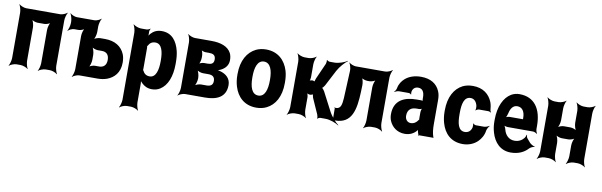

<svg xmlns="http://www.w3.org/2000/svg" viewBox="-51 -1060 5589 1782"><g transform="rotate(10 2744.0 -168.5)"><path d="M457 -50V-478C457 -502 468 -539 477 -552L475 -554C463 -542 431 -528 410 -528H89C68 -528 35 -542 23 -554L21 -552C30 -539 41 -502 41 -478V-50C41 -26 30 11 21 24L23 26C35 14 69 0 92 0H130C153 0 188 14 200 26L201 24C192 11 182 -26 182 -50V-364C182 -388 171 -428 158 -440L156 -438C166 -425 198 -414 217 -414H280C299 -414 331 -425 341 -438L339 -440C326 -428 315 -388 315 -364V-50C315 -26 305 11 296 24L297 26C309 14 344 0 367 0H406C429 0 463 14 475 26L477 24C468 11 457 -26 457 -50Z M522 -478V-464C522 -440 511 -403 502 -390L504 -388C514 -400 543 -414 562 -414H602C621 -414 653 -425 662 -438L660 -440C647 -428 636 -388 636 -364V-50C636 -26 625 11 616 24L618 26C630 14 663 0 684 0H855C887 0 916 -5 942 -14C1007 -38 1059 -91 1059 -186C1059 -214 1055 -240 1046 -263C1017 -334 952 -374 861 -374H817C796 -374 761 -363 751 -350L753 -348C766 -360 777 -400 777 -424V-478C777 -502 788 -539 797 -552L795 -554C784 -542 753 -528 732 -528H567C546 -528 515 -542 504 -554L502 -552C511 -539 522 -502 522 -478ZM918 -186C918 -136 890 -113 850 -113H811C792 -113 760 -102 751 -89L753 -87C766 -99 777 -139 777 -163V-210C777 -234 766 -274 753 -286L751 -284C760 -271 792 -260 811 -260H850C892 -260 918 -237 918 -186Z M1251 -500V-503C1249 -514 1254 -533 1260 -539L1258 -542C1252 -536 1235 -528 1223 -528H1170C1147 -528 1112 -542 1099 -554L1097 -552C1106 -539 1117 -502 1117 -478V153C1117 177 1106 214 1097 227L1099 229C1111 217 1145 203 1168 203H1206C1229 203 1264 217 1276 229L1277 227C1268 214 1258 177 1258 153V-24C1258 -37 1256 -54 1251 -62L1248 -60C1251 -52 1262 -38 1271 -30C1295 -6 1326 10 1368 10C1396 10 1422 3 1444 -11C1510 -52 1545 -141 1545 -259V-270C1545 -310 1542 -347 1534 -380C1512 -469 1463 -538 1367 -538C1321 -538 1290 -521 1266 -495C1257 -486 1247 -470 1244 -461L1247 -460C1251 -469 1252 -487 1251 -500ZM1327 -104C1294 -104 1274 -120 1261 -147C1260 -149 1255 -155 1254 -154L1257 -151C1258 -152 1258 -165 1258 -168V-360C1258 -363 1257 -377 1256 -378L1254 -375C1255 -374 1260 -382 1262 -384C1275 -409 1295 -423 1327 -423C1387 -423 1404 -349 1404 -270V-259C1404 -180 1387 -104 1327 -104Z M2036 -381C2036 -406 2032 -427 2023 -446C1992 -506 1921 -528 1835 -528H1680C1658 -528 1625 -542 1613 -554L1612 -552C1621 -539 1632 -502 1632 -478V-50C1632 -26 1621 11 1612 24L1613 26C1625 14 1659 0 1681 0H1867C1974 0 2063 -35 2063 -151C2063 -215 2019 -250 1965 -265C1953 -269 1936 -272 1926 -271L1927 -267C1937 -268 1955 -275 1968 -281C2006 -300 2036 -332 2036 -381ZM1922 -165C1922 -125 1897 -113 1861 -113H1810C1790 -113 1758 -102 1748 -89L1750 -87C1763 -99 1774 -139 1774 -163V-169C1774 -193 1763 -233 1750 -245L1748 -243C1758 -230 1790 -219 1810 -219H1861C1898 -219 1922 -205 1922 -165ZM1895 -362C1895 -324 1871 -314 1837 -314H1803C1787 -314 1760 -305 1751 -294L1754 -291C1765 -302 1774 -337 1774 -358V-376C1774 -394 1766 -426 1756 -436L1753 -433C1761 -423 1785 -415 1800 -415H1831C1869 -415 1895 -406 1895 -362Z M2127 -269V-259C2127 -220 2132 -185 2142 -152C2170 -58 2239 10 2351 10C2387 10 2419 3 2447 -11C2525 -49 2574 -134 2574 -259V-269C2574 -308 2570 -343 2560 -376C2531 -470 2462 -538 2350 -538C2314 -538 2284 -531 2256 -518C2177 -479 2127 -394 2127 -269ZM2433 -269V-259C2433 -176 2413 -104 2351 -104C2288 -104 2268 -175 2268 -259V-269C2268 -351 2288 -424 2350 -424C2412 -424 2433 -352 2433 -269Z M2856 -171 2921 -25C2925 -16 2929 5 2926 11L2929 13C2931 7 2947 0 2955 0H3004C3046 0 3102 21 3130 41V37C3103 18 3058 -32 3035 -78L2946 -249C2941 -259 2925 -279 2918 -279V-275C2925 -275 2941 -295 2946 -305L3024 -455C3047 -498 3090 -545 3116 -563L3115 -566C3089 -548 3035 -528 2995 -528H2950C2942 -528 2926 -535 2924 -541L2921 -539C2924 -533 2921 -511 2918 -503L2851 -352C2847 -344 2842 -324 2844 -318L2847 -320C2845 -326 2827 -330 2821 -330C2811 -330 2795 -325 2790 -319L2793 -316C2799 -322 2804 -343 2804 -355V-478C2804 -502 2814 -539 2823 -552L2822 -554C2810 -542 2775 -528 2752 -528H2713C2690 -528 2655 -542 2643 -554L2642 -552C2651 -539 2662 -502 2662 -478V-50C2662 -26 2651 11 2642 24L2643 26C2655 14 2690 0 2713 0H2752C2775 0 2810 14 2822 26L2823 24C2814 11 2804 -26 2804 -50V-167C2804 -180 2798 -203 2791 -210L2789 -208C2795 -201 2813 -195 2823 -195C2830 -195 2850 -200 2853 -206L2850 -208C2848 -202 2853 -179 2856 -171Z M3472 -528H3196C3176 -528 3143 -541 3133 -553L3131 -551C3140 -539 3151 -502 3150 -480L3142 -303C3141 -269 3140 -240 3138 -217C3134 -159 3127 -116 3082 -116H3077C3074 -116 3070 -119 3069 -121L3067 -118C3069 -116 3071 -112 3071 -109L3072 -11C3072 -6 3069 1 3067 4L3069 7C3072 4 3079 0 3084 0H3094C3251 0 3278 -133 3284 -303L3286 -366C3287 -388 3279 -427 3268 -439L3265 -436C3274 -425 3306 -414 3324 -414H3344C3364 -414 3396 -425 3406 -438L3404 -440C3391 -428 3380 -388 3380 -364V-50C3380 -26 3370 11 3361 24L3362 26C3374 14 3409 0 3432 0H3470C3493 0 3527 14 3539 26L3541 24C3532 11 3521 -26 3521 -50V-478C3521 -502 3532 -539 3541 -552L3539 -554C3527 -542 3494 -528 3472 -528Z M4002 -128V-352C4002 -383 3998 -410 3988 -433C3960 -501 3899 -538 3810 -538C3747 -538 3696 -519 3661 -488C3637 -467 3615 -436 3608 -397C3606 -382 3595 -365 3587 -358L3589 -355C3597 -362 3618 -370 3633 -370H3723C3731 -370 3742 -364 3745 -359L3747 -361C3745 -366 3744 -383 3746 -390C3753 -419 3774 -434 3801 -434C3841 -434 3860 -404 3860 -353V-338C3860 -331 3862 -318 3866 -314L3869 -317C3866 -321 3854 -323 3848 -323H3806C3689 -323 3594 -279 3594 -148C3594 -125 3598 -104 3606 -85C3630 -30 3680 10 3751 10C3801 10 3837 -11 3861 -40C3864 -44 3869 -50 3870 -54L3866 -55C3865 -51 3867 -43 3868 -37C3870 -26 3873 -16 3877 -7C3878 -5 3877 1 3876 3L3879 5C3880 3 3884 0 3887 0H4014C4016 0 4017 2 4018 3L4020 1C4019 0 4018 -2 4018 -4C4018 -5 4020 -7 4020 -7L4017 -10C4006 -43 4002 -80 4002 -128ZM3735 -159C3735 -218 3772 -240 3819 -240H3841C3852 -240 3871 -246 3876 -253L3873 -256C3866 -249 3860 -225 3860 -211V-162C3860 -159 3860 -145 3862 -143L3865 -146C3863 -148 3858 -141 3856 -138C3842 -115 3818 -98 3788 -98C3758 -98 3735 -122 3735 -159Z M4221 -257V-271C4221 -353 4235 -424 4297 -424C4331 -424 4354 -398 4362 -359C4364 -349 4363 -326 4359 -320L4362 -318C4366 -324 4382 -332 4392 -332H4480C4488 -332 4498 -327 4503 -323L4505 -326C4502 -330 4497 -339 4497 -347C4495 -372 4491 -396 4483 -418C4454 -491 4393 -538 4299 -538C4262 -538 4231 -531 4204 -518C4127 -479 4080 -393 4080 -271V-257C4080 -220 4085 -185 4094 -153C4121 -57 4186 10 4298 10C4356 10 4405 -13 4437 -45C4462 -70 4485 -106 4491 -152C4494 -168 4507 -189 4515 -197L4513 -200C4503 -192 4479 -183 4463 -183H4389C4380 -183 4366 -190 4363 -196L4360 -194C4363 -188 4364 -168 4362 -159C4354 -124 4330 -104 4297 -104C4234 -104 4221 -174 4221 -257Z M4738 -538C4709 -538 4684 -531 4661 -518C4595 -479 4551 -390 4551 -265V-246C4551 -211 4556 -178 4565 -147C4591 -55 4653 10 4749 10C4821 10 4875 -16 4912 -57C4923 -69 4948 -80 4959 -79L4960 -83C4948 -84 4922 -98 4911 -111L4881 -146C4874 -154 4871 -169 4872 -177L4868 -178C4867 -170 4860 -153 4854 -146C4833 -120 4804 -104 4765 -104C4713 -104 4677 -140 4664 -192C4661 -206 4651 -226 4644 -233L4643 -229C4651 -223 4670 -218 4684 -218H4921C4933 -218 4951 -209 4958 -202L4960 -204C4955 -212 4948 -234 4948 -248V-278C4948 -434 4879 -538 4738 -538ZM4809 -326V-320C4809 -317 4809 -311 4811 -310L4813 -312C4812 -314 4807 -314 4805 -314H4684C4671 -314 4651 -308 4643 -301L4645 -297C4653 -305 4661 -328 4665 -344C4674 -389 4696 -424 4737 -424C4783 -424 4809 -387 4809 -326Z M5433 -50V-478C5433 -502 5443 -539 5452 -552L5451 -554C5439 -542 5404 -528 5381 -528H5343C5320 -528 5286 -542 5274 -554L5272 -552C5281 -539 5292 -502 5292 -478V-366C5292 -342 5303 -302 5316 -290L5318 -292C5308 -305 5275 -316 5256 -316H5194C5175 -316 5143 -305 5133 -292L5135 -290C5148 -302 5159 -342 5159 -366V-478C5159 -502 5169 -539 5178 -552L5177 -554C5165 -542 5130 -528 5107 -528H5069C5046 -528 5012 -542 5000 -554L4998 -552C5007 -539 5018 -502 5018 -478V-50C5018 -26 5007 11 4998 24L5000 26C5012 14 5046 0 5069 0H5107C5130 0 5165 14 5177 26L5178 24C5169 11 5159 -26 5159 -50V-153C5159 -177 5148 -217 5135 -229L5133 -227C5143 -214 5175 -203 5194 -203H5256C5275 -203 5308 -214 5318 -227L5316 -229C5303 -217 5292 -177 5292 -153V-50C5292 -26 5281 11 5272 24L5274 26C5286 14 5320 0 5343 0H5381C5404 0 5439 14 5451 26L5452 24C5443 11 5433 -26 5433 -50Z"/></g></svg>

Font: Asimov
Style: EdgeExtreme
Weight: 500
Designer: Google
Version: Version 2.000980: 2014